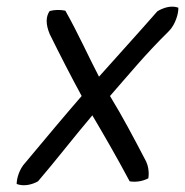

<svg xmlns="http://www.w3.org/2000/svg" viewBox="-20 -531 555 576"><path d="M30 21C52 29 76 23 94 13C144 -45 206 -125 257 -185C290 -129 328 -64 369 13C388 16 407 13 425 4C428 -14 425 -36 415 -53C381 -118 349 -179 310 -243C368 -309 414 -366 487 -438C506 -457 516 -491 515 -508C493 -516 468 -507 452 -497C396 -433 334 -365 277 -301C248 -356 214 -432 176 -499C161 -502 145 -502 129 -498C117 -481 117 -458 129 -429C158 -370 195 -298 225 -243C184 -196 110 -108 56 -43C37 -23 30 6 30 21Z"/></svg>

Font: Snowfall
Style: Obl
Weight: 400
Designer: Jasper
Foundry: Cannot Into Space Fonts
Version: Version 0.9